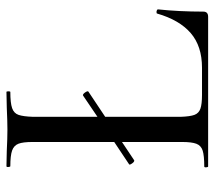

<svg xmlns="http://www.w3.org/2000/svg" viewBox="-55 -610 665 595"><g transform="rotate(-90 277.5 -312.5)"><path d="M538 -160Q541 -160 543.5 -158.5Q546 -157 546 -156Q539 -90 539 -15Q539 0 523 0H59Q57 0 56.5 -6Q56 -12 59 -12Q93 -12 108.5 -17Q124 -22 129.5 -36.5Q135 -51 135 -81V-267L78 -229H77Q73 -229 68 -236.5Q63 -244 66 -245L135 -291V-544Q135 -574 129.5 -588Q124 -602 108.5 -607.5Q93 -613 60 -613Q58 -613 57.5 -619Q57 -625 60 -625L107 -624Q147 -622 173 -622Q198 -622 242 -624L290 -625Q292 -625 292 -619Q292 -613 290 -613Q256 -613 240 -607.5Q224 -602 219 -587.5Q214 -573 213 -543V-343L278 -387L280 -388Q284 -388 289 -380.5Q294 -373 291 -371L213 -319V-85Q214 -56 219 -42.5Q224 -29 238 -24Q252 -19 281 -19H365Q432 -19 472.5 -54Q513 -89 533 -158Q533 -160 538 -160Z"/></g></svg>

Font: Cormorant Upright Medium
Style: Regular
Weight: 500
Designer: Christian Thalmann (Catharsis Fonts)
Foundry: Catharsis Fonts
Version: Version 3.302